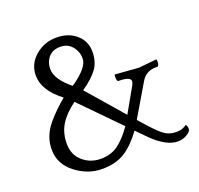

<svg xmlns="http://www.w3.org/2000/svg" viewBox="-126 -850 1031 997"><g transform="rotate(-20 389.5 -351.5)"><path d="M463 -158 258 -367Q202 -326 174 -281Q146 -236 146 -175.5Q146 -115 187.5 -78.5Q229 -42 287 -42Q345 -42 385.5 -73Q426 -104 463 -158ZM198 -570Q198 -513 278 -448Q375 -514 375 -564Q375 -603 350.5 -632Q326 -661 285 -661Q244 -661 221 -634.5Q198 -608 198 -570ZM633 -419 733 -429Q735 -427 735 -413Q735 -399 727 -391H716Q661 -391 634 -344L530 -168L572 -121Q619 -69 644 -54Q669 -39 703 -39Q737 -39 760 -57Q768 -48 768 -33Q768 -18 744.5 -4Q721 10 693 10Q631 10 555 -64L500 -120Q453 -55 402.5 -22.5Q352 10 274.5 10Q197 10 129.5 -42Q62 -94 62 -174Q62 -248 114 -310Q157 -361 213 -407Q116 -481 116 -563Q116 -627 166 -670Q216 -713 283 -713Q350 -713 392.5 -675.5Q435 -638 435 -581Q435 -524 407 -486Q379 -448 321 -408L493 -210L569 -344Q576 -357 576 -366Q576 -391 508 -391Q501 -396 501 -411.5Q501 -427 503 -429Z"/></g></svg>

Font: Esteban
Style: Regular
Weight: 400
Designer: Angelica Diaz Rivera
Foundry: Angelica Diaz Rivera
Version: Version 1.002